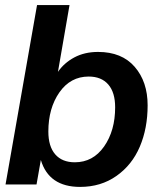

<svg xmlns="http://www.w3.org/2000/svg" viewBox="-20 -732 629 762"><path d="M297.9 9.8Q173.8 9.8 142.1 -97.2L125 0H2L127 -711.9H255.9L210 -446.8Q234.4 -482.4 275.1 -504.2Q315.9 -525.9 369.1 -525.9Q463.4 -525.9 514.6 -466.8Q565.9 -407.7 565.9 -314Q565.9 -222.7 534.9 -149.9Q503.9 -77.1 442.1 -33.7Q380.4 9.8 297.9 9.8ZM276.9 -87.9Q349.1 -87.9 393.1 -150.6Q437 -213.4 437 -306.2Q437 -365.2 409.7 -396.7Q382.3 -428.2 332 -428.2Q259.8 -428.2 215.8 -365.5Q171.9 -302.7 171.9 -210Q171.9 -150.9 199.2 -119.4Q226.6 -87.9 276.9 -87.9Z"/></svg>

Font: Creato Display
Style: Bold Italic
Weight: 700
Italic angle: -10°
Version: Version 1.000